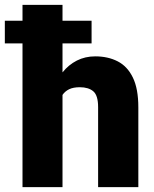

<svg xmlns="http://www.w3.org/2000/svg" viewBox="-35 -770 634 790"><path d="M341.8 -684.6V-591.3H222.2V-472.2Q247.1 -503.4 281.2 -520.8Q315.4 -538.1 356.9 -538.1Q409.2 -538.1 449.2 -517.6Q489.3 -497.1 511.7 -450.9Q534.2 -404.8 534.2 -328.1V0H368.7V-329.1Q368.7 -377.4 348.9 -394.3Q329.1 -411.1 293.5 -411.1Q266.6 -411.1 249.5 -402.8Q232.4 -394.5 222.2 -379.4V0H57.6V-591.3H-15.1V-684.6H57.6V-750H222.2V-684.6Z"/></svg>

Font: Vazirmatn RD Black
Style: Regular
Weight: 900
Designer: Saber Rastikerdar
Foundry: Saber Rastikerdar
Version: Version 32.102